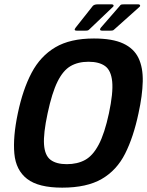

<svg xmlns="http://www.w3.org/2000/svg" viewBox="-20 -855 678 883"><path d="M62 -334Q85 -444 125.5 -520.5Q166 -597 234.5 -637.5Q303 -678 412 -678Q497 -678 546.5 -655Q596 -632 617 -588Q638 -544 636.5 -480Q635 -416 617 -334Q594 -225 555.5 -148.5Q517 -72 448 -32Q379 8 266 8Q157 8 105 -32Q53 -72 46 -148.5Q39 -225 62 -334ZM199 -334Q179 -241 182.5 -190.5Q186 -140 212.5 -120Q239 -100 287 -100Q336 -100 371.5 -119.5Q407 -139 434 -190Q461 -241 481 -334Q501 -428 496 -479.5Q491 -531 463.5 -551Q436 -571 387 -571Q339 -571 304.5 -551Q270 -531 244.5 -479.5Q219 -428 199 -334ZM392 -721Q388 -717 385 -715.5Q382 -714 371 -714H333Q317 -714 328 -728L407 -828Q414 -835 429 -835H494Q500 -835 502 -831Q504 -827 498 -822ZM507 -721Q504 -718 501 -716Q498 -714 486 -714H449Q442 -714 440.5 -718Q439 -722 444 -728L531 -828Q534 -833 538 -834Q542 -835 551 -835H617Q622 -835 624 -831Q626 -827 620 -822Z"/></svg>

Font: Glory Thin
Style: Bold Italic
Weight: 700
Italic angle: -12°
Version: Version 1.011